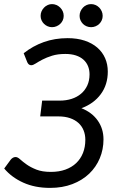

<svg xmlns="http://www.w3.org/2000/svg" viewBox="-26 -909 582 936"><path d="M0 0ZM499.5 -560Q499.5 -496 465.2 -449.8Q431 -403.5 371 -381.5Q422.5 -361 450.5 -321.2Q478.5 -281.5 478.5 -229.5Q478.5 -180.5 460.5 -137.5Q442.5 -94.5 408.8 -62.2Q375 -30 326.8 -11.5Q278.5 7 218 7Q144 7 87.2 -18.8Q30.5 -44.5 -5.5 -87.5L26.5 -131Q31 -136.5 37 -140Q43 -143.5 50 -143.5Q60 -143.5 72.2 -132.2Q84.5 -121 103.8 -107.2Q123 -93.5 151.5 -82.2Q180 -71 222 -71Q261.5 -71 292.8 -82.2Q324 -93.5 345.5 -114Q367 -134.5 378.5 -163.2Q390 -192 390 -227.5Q390 -252.5 381.5 -273.5Q373 -294.5 356.5 -309.5Q340 -324.5 315.5 -333Q291 -341.5 259 -341.5H170L179.5 -418.5H265.5Q296.5 -418.5 323 -427Q349.5 -435.5 369 -452Q388.5 -468.5 399.5 -492.2Q410.5 -516 410.5 -546.5Q410.5 -568.5 403 -586.8Q395.5 -605 380.8 -618.2Q366 -631.5 343.8 -638.8Q321.5 -646 292.5 -646Q255.5 -646 228.2 -637.5Q201 -629 181 -618.5Q161 -608 148 -599.5Q135 -591 126.5 -591Q113.5 -591 107 -605.5L89.5 -649.5Q133.5 -684.5 187.2 -703.8Q241 -723 303.5 -723Q350.5 -723 387 -710.8Q423.5 -698.5 448.5 -676.8Q473.5 -655 486.5 -625.2Q499.5 -595.5 499.5 -560ZM284.5 -831.5Q284.5 -820 280 -810Q275.5 -800 267.5 -792.5Q259.5 -785 249.2 -780.8Q239 -776.5 227.5 -776.5Q216.5 -776.5 206.5 -780.8Q196.5 -785 188.8 -792.5Q181 -800 176.5 -810Q172 -820 172 -831.5Q172 -843.5 176.5 -853.8Q181 -864 188.8 -872Q196.5 -880 206.5 -884.5Q216.5 -889 227.5 -889Q239 -889 249.2 -884.5Q259.5 -880 267.5 -872Q275.5 -864 280 -853.8Q284.5 -843.5 284.5 -831.5ZM474.5 -831.5Q474.5 -820 470 -810Q465.5 -800 457.8 -792.5Q450 -785 439.8 -780.8Q429.5 -776.5 418 -776.5Q406.5 -776.5 396.2 -780.8Q386 -785 378.5 -792.5Q371 -800 366.5 -810Q362 -820 362 -831.5Q362 -843.5 366.5 -853.8Q371 -864 378.5 -872Q386 -880 396.2 -884.5Q406.5 -889 418 -889Q429.5 -889 439.8 -884.5Q450 -880 457.8 -872Q465.5 -864 470 -853.8Q474.5 -843.5 474.5 -831.5Z"/></svg>

Font: Lato
Style: Italic
Weight: 400
Italic angle: -7°
Designer: Lukasz Dziedzic
Foundry: tyPoland Lukasz Dziedzic
Version: Version 2.007; 2014-02-27